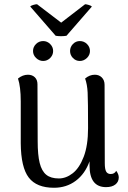

<svg xmlns="http://www.w3.org/2000/svg" viewBox="-20 -874 606 907"><path d="M541 -36Q541 -15 525 -2.5Q509 10 481 10Q403 10 403 -92V-112Q382 -53 338 -20Q294 13 235 13Q153 13 116 -35Q79 -83 78 -197V-395Q78 -464 65 -503Q87 -521 112 -521Q132 -521 144.5 -509Q157 -497 157 -476L158 -207Q158 -142 167.5 -104Q177 -66 198.5 -48.5Q220 -31 258 -31Q292 -31 323.5 -55.5Q355 -80 375.5 -133.5Q396 -187 396 -269Q396 -398 394 -437Q392 -476 382 -503Q403 -521 428 -521Q448 -521 461 -508Q474 -495 474 -473L475 -103Q475 -75 481.5 -63.5Q488 -52 503 -52Q521 -52 529 -67Q541 -51 541 -36ZM136 -633Q136 -652 150 -666Q164 -680 184 -680Q203 -680 217 -666Q231 -652 231 -633Q231 -614 217 -600Q203 -586 184 -586Q165 -586 150.5 -600Q136 -614 136 -633ZM311 -633Q311 -652 324.5 -666Q338 -680 357 -680Q377 -680 391 -666Q405 -652 405 -633Q405 -614 390.5 -600Q376 -586 357 -586Q338 -586 324.5 -600Q311 -614 311 -633ZM269 -767 382 -854Q388 -854 399.5 -850.5Q411 -847 414 -843L294 -705Q282 -703 268 -703Q255 -703 243 -705L123 -843Q125 -847 136.5 -850.5Q148 -854 155 -854Z"/></svg>

Font: Arima Madurai
Style: Regular
Weight: 400
Designer: Joana Correia and Natanael Gama
Foundry: NDISCOVER
Version: Version 1.020